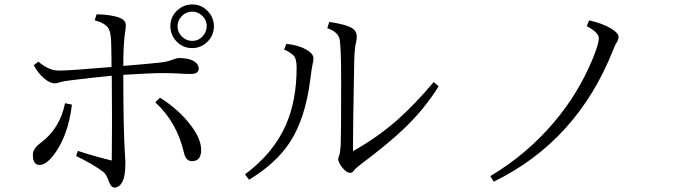

<svg xmlns="http://www.w3.org/2000/svg" viewBox="-20 -827 3040 859"><path d="M839.8 -807.1Q882.8 -807.1 911.6 -774.9Q937 -747.1 937 -710Q937 -666.5 904.8 -637.2Q877 -611.8 839.8 -611.8Q796.9 -611.8 767.6 -644Q742.2 -672.4 742.2 -710Q742.2 -752.9 774.4 -781.7Q802.7 -807.1 839.8 -807.1ZM839.8 -774.9Q811.5 -774.9 791.5 -752.9Q774.4 -734.4 774.4 -710Q774.4 -681.2 796.4 -661.1Q814.9 -644 839.8 -644Q868.2 -644 887.7 -666Q904.8 -685.1 904.8 -710Q904.8 -738.3 883.3 -757.8Q864.3 -774.9 839.8 -774.9ZM271 -365.2 301.8 -358.9Q284.7 -214.4 215.8 -127.9Q184.1 -88.9 156.7 -88.9Q127 -88.9 127 -134.8Q127 -162.1 162.1 -188Q248 -251.5 271 -365.2ZM695.8 -390.1Q786.6 -332.5 839.8 -257.8Q879.9 -202.6 879.9 -155.8Q879.9 -106 838.9 -106Q812 -106 803.7 -141.1Q772 -280.3 674.8 -369.1ZM479 -527.3Q479 -577.1 477.1 -643.1Q475.6 -680.7 465.8 -699.2Q451.2 -723.6 403.8 -736.3L412.1 -763.2Q479 -761.7 516.1 -747.1Q543 -736.3 543 -713.4Q543 -699.7 540 -686L537.1 -663.1Q531.7 -611.3 531.7 -532.2Q628.4 -539.6 698.2 -547.4Q725.6 -549.8 751 -559.6Q770 -567.4 782.2 -567.4Q826.2 -567.4 849.6 -551.8Q869.1 -539.1 869.1 -520Q869.1 -496.1 833 -496.1Q805.2 -496.1 781.2 -498Q746.1 -500 706.1 -500Q657.2 -500 531.7 -492.2Q531.7 -244.6 539.1 -133.8Q541 -111.8 541 -97.7Q541 -36.1 525.9 -10.7Q512.2 12.2 492.2 12.2Q476.1 12.2 465.8 -18.1Q455.6 -47.9 441.9 -58.1Q395 -93.3 320.8 -128.9L328.1 -151.9Q411.6 -125 480 -108.9Q481 -175.3 481 -255.9V-321.3Q481 -393.1 480 -488.3Q385.7 -479 293 -467.3Q263.7 -463.9 248 -459Q234.9 -454.1 225.1 -454.1Q202.1 -454.1 174.8 -478.5Q149.9 -500.5 130.9 -535.2L151.9 -551.3Q197.8 -511.2 243.2 -511.2Q291 -511.2 479 -527.3Z M1076.2 -46.9Q1204.1 -142.6 1259.3 -268.6Q1307.1 -377.9 1307.1 -524.9Q1307.1 -566.4 1292 -580.1Q1271 -598.1 1251 -605L1261.2 -630.9Q1314.5 -625 1347.2 -606.9Q1382.3 -587.9 1382.3 -565.9Q1382.3 -553.2 1378.4 -539.1Q1374.5 -522 1368.2 -471.2Q1345.7 -295.9 1277.8 -191.9Q1215.8 -96.2 1094.2 -22.9ZM1942.4 -440.9Q1877.4 -335.9 1781.2 -245.6Q1714.4 -182.1 1599.1 -95.7Q1572.3 -75.7 1564.9 -65.9Q1556.6 -53.7 1547.4 -53.7Q1528.3 -53.7 1507.3 -82.5Q1493.2 -102.1 1493.2 -115.7Q1493.2 -119.6 1498 -132.8Q1502 -144 1504.4 -179.7Q1506.3 -233.9 1506.3 -460Q1506.3 -629.4 1498.5 -654.8Q1488.8 -686.5 1444.3 -700.7L1453.1 -729Q1530.3 -717.3 1555.2 -701.2Q1576.2 -688 1576.2 -662.1Q1576.2 -649.4 1572.3 -634.8Q1566.9 -614.7 1564.9 -559.1Q1559.1 -258.8 1559.1 -150.9Q1667 -210.9 1757.8 -290.5Q1835 -358.9 1920.4 -460Z M2173.8 -39.1Q2335.9 -135.7 2457.5 -278.8Q2567.4 -408.2 2631.3 -563Q2659.2 -630.9 2659.2 -655.8Q2659.2 -681.2 2605 -710L2615.7 -735.8Q2674.3 -723.1 2713.4 -699.7Q2747.1 -679.7 2747.1 -662.1Q2747.1 -648.9 2739.3 -637.2Q2731.9 -627 2722.2 -601.1Q2561 -195.8 2189 -14.2Z"/></svg>

Font: I.Ming
Style: Regular
Weight: 400
Designer: Ichiten Fonts Project
Version: Version 6.11; Dec 27, 2019